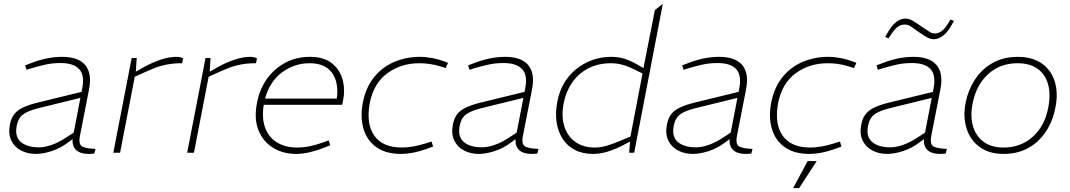

<svg xmlns="http://www.w3.org/2000/svg" viewBox="-20 -790 5536 993"><path d="M468 4Q462 5 455 5.5Q448 6 441 6Q391 6 370.5 -17.5Q350 -41 357 -80L358 -88L405 -331Q419 -400 390 -432Q361 -464 293 -464Q249 -464 211 -455Q173 -446 146 -438L117 -429L110 -452L142 -464Q177 -478 218 -487Q259 -496 302 -496Q342 -496 371.5 -486Q401 -476 419.5 -455Q438 -434 443.5 -401.5Q449 -369 440 -325L393 -85Q386 -49 401 -35.5Q416 -22 474 -20ZM165 6Q123 6 89 -11.5Q55 -29 38.5 -63Q22 -97 31 -145Q37 -177 52.5 -198Q68 -219 98 -233.5Q128 -248 177 -260L427 -321L421 -290L189 -233Q143 -222 118 -209.5Q93 -197 82 -180Q71 -163 66 -137Q56 -82 88.5 -55Q121 -28 182 -28Q211 -28 247 -40.5Q283 -53 321 -78L386 -120L384 -92L332 -53Q292 -23 247 -8.5Q202 6 165 6Z M566 0 661 -490H687L682 -412L673 -414L730 -446Q768 -467 811.5 -481.5Q855 -496 892 -496Q913 -496 927 -488L922 -463Q896 -463 870.5 -460.5Q845 -458 814 -449.5Q783 -441 741 -422L677 -393L601 0Z M948 0 1043 -490H1069L1064 -412L1055 -414L1112 -446Q1150 -467 1193.5 -481.5Q1237 -496 1274 -496Q1295 -496 1309 -488L1304 -463Q1278 -463 1252.5 -460.5Q1227 -458 1196 -449.5Q1165 -441 1123 -422L1059 -393L983 0Z M1511 6Q1444 6 1392.5 -25.5Q1341 -57 1317 -116Q1293 -175 1309 -257Q1322 -327 1359.5 -380.5Q1397 -434 1454.5 -465Q1512 -496 1583 -496Q1654 -496 1695.5 -463.5Q1737 -431 1751.5 -379.5Q1766 -328 1754 -269L1750 -248H1344Q1333 -177 1352 -127.5Q1371 -78 1414 -52.5Q1457 -27 1516 -27Q1550 -27 1583 -34Q1616 -41 1650 -53L1680 -64L1688 -39L1659 -27Q1625 -13 1585.5 -3.5Q1546 6 1511 6ZM1351 -280H1722Q1733 -363 1697.5 -413Q1662 -463 1581 -463Q1503 -463 1439 -416Q1375 -369 1351 -280Z M2053 6Q1976 6 1927 -28.5Q1878 -63 1860 -124Q1842 -185 1857 -262Q1873 -340 1915.5 -392Q1958 -444 2019.5 -470Q2081 -496 2151 -496Q2183 -496 2216.5 -489.5Q2250 -483 2279 -472L2297 -465L2285 -438L2266 -444Q2232 -455 2203.5 -459Q2175 -463 2149 -463Q2054 -463 1983 -411Q1912 -359 1892 -255Q1873 -149 1916 -88Q1959 -27 2059 -27Q2111 -27 2177 -47L2212 -58L2220 -32L2187 -20Q2151 -7 2117.5 -0.5Q2084 6 2053 6Z M2759 4Q2753 5 2746 5.5Q2739 6 2732 6Q2682 6 2661.5 -17.5Q2641 -41 2648 -80L2649 -88L2696 -331Q2710 -400 2681 -432Q2652 -464 2584 -464Q2540 -464 2502 -455Q2464 -446 2437 -438L2408 -429L2401 -452L2433 -464Q2468 -478 2509 -487Q2550 -496 2593 -496Q2633 -496 2662.5 -486Q2692 -476 2710.5 -455Q2729 -434 2734.5 -401.5Q2740 -369 2731 -325L2684 -85Q2677 -49 2692 -35.5Q2707 -22 2765 -20ZM2456 6Q2414 6 2380 -11.5Q2346 -29 2329.5 -63Q2313 -97 2322 -145Q2328 -177 2343.5 -198Q2359 -219 2389 -233.5Q2419 -248 2468 -260L2718 -321L2712 -290L2480 -233Q2434 -222 2409 -209.5Q2384 -197 2373 -180Q2362 -163 2357 -137Q2347 -82 2379.5 -55Q2412 -28 2473 -28Q2502 -28 2538 -40.5Q2574 -53 2612 -78L2677 -120L2675 -92L2623 -53Q2583 -23 2538 -8.5Q2493 6 2456 6Z M3047 6Q2993 6 2953.5 -14.5Q2914 -35 2890 -72Q2866 -109 2858.5 -158.5Q2851 -208 2863 -266Q2876 -335 2915.5 -386.5Q2955 -438 3014 -467Q3073 -496 3142 -496Q3180 -496 3213 -485Q3246 -474 3278 -455L3316 -433L3306 -428L3367 -738L3408 -770L3260 0H3234L3239 -67L3240 -81L3303 -410L3260 -431Q3226 -448 3197.5 -455.5Q3169 -463 3141 -463Q3074 -463 3023.5 -437Q2973 -411 2940.5 -365Q2908 -319 2896 -260Q2882 -191 2898 -138.5Q2914 -86 2955 -56.5Q2996 -27 3056 -27Q3085 -27 3115.5 -35.5Q3146 -44 3186 -61L3241 -84L3244 -61L3197 -36Q3157 -16 3120 -5Q3083 6 3047 6Z M3866 4Q3860 5 3853 5.5Q3846 6 3839 6Q3789 6 3768.5 -17.5Q3748 -41 3755 -80L3756 -88L3803 -331Q3817 -400 3788 -432Q3759 -464 3691 -464Q3647 -464 3609 -455Q3571 -446 3544 -438L3515 -429L3508 -452L3540 -464Q3575 -478 3616 -487Q3657 -496 3700 -496Q3740 -496 3769.5 -486Q3799 -476 3817.5 -455Q3836 -434 3841.5 -401.5Q3847 -369 3838 -325L3791 -85Q3784 -49 3799 -35.5Q3814 -22 3872 -20ZM3563 6Q3521 6 3487 -11.5Q3453 -29 3436.5 -63Q3420 -97 3429 -145Q3435 -177 3450.5 -198Q3466 -219 3496 -233.5Q3526 -248 3575 -260L3825 -321L3819 -290L3587 -233Q3541 -222 3516 -209.5Q3491 -197 3480 -180Q3469 -163 3464 -137Q3454 -82 3486.5 -55Q3519 -28 3580 -28Q3609 -28 3645 -40.5Q3681 -53 3719 -78L3784 -120L3782 -92L3730 -53Q3690 -23 3645 -8.5Q3600 6 3563 6Z M4165 6Q4088 6 4039 -28.5Q3990 -63 3972 -124Q3954 -185 3969 -262Q3985 -340 4027.5 -392Q4070 -444 4131.5 -470Q4193 -496 4263 -496Q4295 -496 4328.5 -489.5Q4362 -483 4391 -472L4409 -465L4397 -438L4378 -444Q4344 -455 4315.5 -459Q4287 -463 4261 -463Q4166 -463 4095 -411Q4024 -359 4004 -255Q3985 -149 4028 -88Q4071 -27 4171 -27Q4223 -27 4289 -47L4324 -58L4332 -32L4299 -20Q4263 -7 4229.5 -0.5Q4196 6 4165 6ZM4082 183 4157 43H4204L4113 183Z M4871 4Q4865 5 4858 5.5Q4851 6 4844 6Q4794 6 4773.5 -17.5Q4753 -41 4760 -80L4761 -88L4808 -331Q4822 -400 4793 -432Q4764 -464 4696 -464Q4652 -464 4614 -455Q4576 -446 4549 -438L4520 -429L4513 -452L4545 -464Q4580 -478 4621 -487Q4662 -496 4705 -496Q4745 -496 4774.5 -486Q4804 -476 4822.5 -455Q4841 -434 4846.5 -401.5Q4852 -369 4843 -325L4796 -85Q4789 -49 4804 -35.5Q4819 -22 4877 -20ZM4568 6Q4526 6 4492 -11.5Q4458 -29 4441.5 -63Q4425 -97 4434 -145Q4440 -177 4455.5 -198Q4471 -219 4501 -233.5Q4531 -248 4580 -260L4830 -321L4824 -290L4592 -233Q4546 -222 4521 -209.5Q4496 -197 4485 -180Q4474 -163 4469 -137Q4459 -82 4491.5 -55Q4524 -28 4585 -28Q4614 -28 4650 -40.5Q4686 -53 4724 -78L4789 -120L4787 -92L4735 -53Q4695 -23 4650 -8.5Q4605 6 4568 6ZM4575 -591 4558 -599 4576 -630Q4589 -652 4603.5 -666Q4618 -680 4633 -687Q4648 -694 4663 -694Q4681 -694 4700 -683Q4719 -672 4746 -653Q4774 -634 4787.5 -625.5Q4801 -617 4813 -617Q4830 -617 4846 -626.5Q4862 -636 4877 -659L4896 -689L4914 -682L4896 -651Q4877 -619 4854 -603Q4831 -587 4809 -587Q4795 -587 4776.5 -596Q4758 -605 4725 -629Q4705 -644 4690.5 -653.5Q4676 -663 4659 -663Q4642 -663 4626.5 -653.5Q4611 -644 4595 -621Z M5170 6Q5096 6 5047 -29.5Q4998 -65 4979 -125.5Q4960 -186 4974 -259Q4987 -324 5022 -378Q5057 -432 5113 -464Q5169 -496 5245 -496Q5301 -496 5342.5 -476.5Q5384 -457 5409.5 -421Q5435 -385 5442.5 -336.5Q5450 -288 5438 -231Q5425 -164 5389.5 -110Q5354 -56 5299 -25Q5244 6 5170 6ZM5170 -27Q5259 -27 5321 -82.5Q5383 -138 5401 -231Q5415 -302 5400.5 -354Q5386 -406 5346 -434.5Q5306 -463 5242 -463Q5153 -463 5091 -407Q5029 -351 5010 -254Q4997 -188 5012.5 -136.5Q5028 -85 5068 -56Q5108 -27 5170 -27Z"/></svg>

Font: REM Thin
Style: Italic
Weight: 250
Italic angle: -11°
Designer: Octavio Pardo
Foundry: Ashler Design
Version: Version 1.005;gftools[0.9.28]